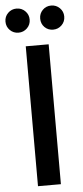

<svg xmlns="http://www.w3.org/2000/svg" viewBox="-74 -918 411 950"><g transform="rotate(-5 132.0 -442.5)"><path d="M75.2 0V-694.8H189V0ZM45.9 -765.1Q20.5 -765.1 3.2 -782.5Q-14.2 -799.8 -14.2 -825.2Q-14.2 -850.1 3.2 -867.4Q20.5 -884.8 45.9 -884.8Q70.8 -884.8 88.4 -867.4Q106 -850.1 106 -825.2Q106 -799.8 88.4 -782.5Q70.8 -765.1 45.9 -765.1ZM217.8 -765.1Q192.4 -765.1 175.3 -782.2Q158.2 -799.3 158.2 -825.2Q158.2 -850.1 175.3 -867.4Q192.4 -884.8 217.8 -884.8Q242.7 -884.8 260.3 -867.4Q277.8 -850.1 277.8 -825.2Q277.8 -799.8 260.3 -782.5Q242.7 -765.1 217.8 -765.1Z"/></g></svg>

Font: SVN-Poppins Medium
Style: Regular
Weight: 500
Designer: Ninad Kale (Devanagari), Jonny Pinhorn (Latin)
Foundry: Indian Type Foundry
Version: Version 3.002 2017